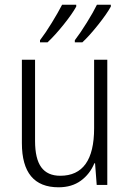

<svg xmlns="http://www.w3.org/2000/svg" viewBox="-20 -786 554 816"><path d="M436 0H391L384 -92H381Q362 -46 323.5 -18Q285 10 229 10Q73 10 73 -178V-532H129V-187Q129 -111 155.5 -75Q182 -39 236 -39Q380 -39 380 -241V-532H436ZM304 -758Q287 -727 250.5 -681.5Q214 -636 182 -606H150V-615Q173 -645 200 -689Q227 -733 244 -766H304ZM451 -758Q434 -727 397 -680.5Q360 -634 330 -606H298V-615Q321 -645 349 -690Q377 -735 392 -766H451Z"/></svg>

Font: Noto Sans UI NarrowLight
Style: Regular
Weight: 300
Width: 4
Designer: Monotype Design Team
Foundry: Monotype Imaging Inc.
Version: Version 1.001